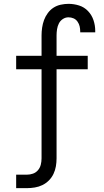

<svg xmlns="http://www.w3.org/2000/svg" viewBox="-20 -763 540 998"><path d="M64 215V145H119Q136 145 151.5 139.5Q167 134 177.5 121.5Q188 109 192 93Q196 77 196 60V-403H64V-473H196V-579Q196 -599 199 -619.5Q202 -640 209 -659Q216 -678 228.5 -695Q241 -712 258 -723Q275 -734 295.5 -738.5Q316 -743 336 -743Q364 -743 391 -734.5Q418 -726 437.5 -705.5Q457 -685 466 -658Q475 -631 475 -603V-595H397V-599Q397 -613 394 -626Q391 -639 383 -650.5Q375 -662 362.5 -667.5Q350 -673 336 -673Q320 -673 306.5 -664Q293 -655 286 -641Q279 -627 276.5 -611Q274 -595 274 -579V-473H436V-403H274V60Q274 81 270.5 101.5Q267 122 258 141Q249 160 234 175Q219 190 200.5 199Q182 208 161 211.5Q140 215 119 215Z"/></svg>

Font: Iosevka NFM
Style: Regular
Weight: 400
Monospace: yes
Designer: Belleve Invis
Foundry: Belleve Invis
Version: Version 29.0.4; ttfautohint (v1.8.4);Nerd Fonts 3.3.0